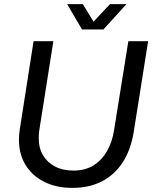

<svg xmlns="http://www.w3.org/2000/svg" viewBox="-20 -900 741 932"><path d="M331 12Q254 12 195.5 -17Q137 -46 104.5 -98.5Q72 -151 72 -222Q72 -234 73 -246.5Q74 -259 76 -272L143 -700H239L170 -263Q169 -255 168.5 -246Q168 -237 168 -228Q168 -181 189 -146Q210 -111 247.5 -91.5Q285 -72 336 -72Q393 -72 433.5 -97Q474 -122 499.5 -166.5Q525 -211 534 -270L603 -700H699L629 -259Q615 -173 576 -112.5Q537 -52 475.5 -20Q414 12 331 12ZM378 -757 306 -880H382L434 -795L514 -880H594L482 -757Z"/></svg>

Font: MuseoModerno
Style: Italic
Weight: 400
Italic angle: -9°
Designer: Pablo Cosgaya, Héctor Gatti, Marcela Romero, and the Authors of The MuseoModerno Project.
Foundry: Omnibus-Type Team
Version: Version 1.003